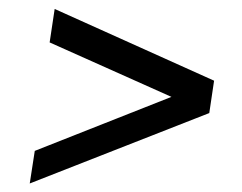

<svg xmlns="http://www.w3.org/2000/svg" viewBox="-20 -568 554 439"><path d="M48 -148.5 59.5 -223 372 -346.5 93.5 -471 105 -547.5 469.5 -383.5 458.5 -309.5Z"/></svg>

Font: Public Sans Thin Light
Style: Italic
Weight: 300
Italic angle: -8°
Version: Version 2.001